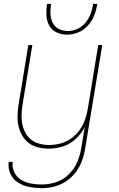

<svg xmlns="http://www.w3.org/2000/svg" viewBox="-20 -764 616 997"><path d="M197 213Q229 213 261.5 205Q294 197 323 177.5Q352 158 373 130.5Q394 103 405.5 71.5Q417 40 422 8L511 -530H490L436 -199Q431 -170 421 -141.5Q411 -113 392.5 -87.5Q374 -62 348 -44Q322 -26 292.5 -18.5Q263 -11 234 -11Q204 -11 175.5 -20.5Q147 -30 128 -51.5Q109 -73 100.5 -101Q92 -129 92 -159.5Q92 -190 97 -220L148 -530H127L77 -223Q71 -189 71 -155Q71 -121 81.5 -90Q92 -59 113.5 -35.5Q135 -12 167 -2Q199 8 233 8Q269 8 306 -3.5Q343 -15 372.5 -42Q402 -69 420 -104L402 5Q396 42 381 77.5Q366 113 337 141.5Q308 170 271 182Q234 194 197 194Q168 194 140.5 189Q113 184 90 170Q67 156 54.5 131Q42 106 46 77H25Q21 110 34.5 139Q48 168 74.5 184.5Q101 201 132.5 207Q164 213 197 213ZM328 -584Q358 -584 387 -596Q416 -608 437.5 -632.5Q459 -657 470 -686Q481 -715 485 -744H464Q460 -719 451 -694Q442 -669 424.5 -647Q407 -625 382 -614Q357 -603 332 -603Q307 -603 285 -614Q263 -625 253 -647Q243 -669 242 -694Q241 -719 245 -744H224Q220 -715 221 -686Q222 -657 235 -632.5Q248 -608 273.5 -596Q299 -584 328 -584Z"/></svg>

Font: Iosevka Sparkle Thin
Style: Italic
Weight: 100
Italic angle: -9°
Designer: Belleve Invis
Foundry: Belleve Invis
Version: Version 4.5.0; ttfautohint (v1.8.3)